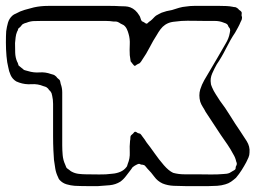

<svg xmlns="http://www.w3.org/2000/svg" viewBox="-36 -591 866 651"><path d="M764 12Q756 19 747.5 25Q739 31 728 34Q715 38 700.5 39Q686 40 672 40H592Q573 40 552.5 39Q532 38 515 31Q498 23 487.5 8.5Q477 -6 464 -19Q462 -21 459 -25Q456 -29 453 -31Q447 -33 442 -33Q441 -34 438 -35Q435 -36 433 -35Q432 -35 430 -34Q428 -33 426 -32Q424 -31 420.5 -29Q417 -27 415 -25Q413 -24 411.5 -21Q410 -18 408 -16Q400 -6 391.5 5.5Q383 17 372 25Q356 35 336 37Q316 39 297 40Q277 40 257 40Q237 40 217 39Q204 38 190 34Q176 30 166 19Q163 16 161 10Q154 -4 151.5 -19Q149 -34 147 -49Q146 -60 145 -82Q144 -104 144 -129.5Q144 -155 144 -177Q144 -199 144 -210Q144 -224 144 -238.5Q144 -253 141 -266Q140 -268 139.5 -272Q139 -276 137 -278Q136 -280 134.5 -282Q133 -284 131 -285Q127 -292 123 -294Q121 -296 117.5 -297Q114 -298 111 -299Q92 -307 70.5 -305.5Q49 -304 29 -311Q27 -312 24 -313Q21 -314 19 -315Q6 -323 0 -336.5Q-6 -350 -8 -363Q-12 -378 -14 -401Q-16 -424 -16 -447Q-16 -470 -15 -485Q-13 -500 -9 -514Q-5 -528 6 -538Q8 -540 11.5 -542Q15 -544 18 -545Q32 -553 47.5 -557.5Q63 -562 79 -566Q102 -571 127 -571Q152 -571 174 -571H305Q322 -571 338.5 -571Q355 -571 371 -570Q379 -570 388.5 -569.5Q398 -569 406 -566Q424 -559 436 -539Q439 -535 440.5 -529Q442 -523 445 -519Q447 -518 449.5 -517Q452 -516 453 -515Q455 -514 457.5 -512Q460 -510 461 -511Q463 -511 464 -512Q465 -513 466 -514Q469 -517 475 -521Q480 -525 484 -529.5Q488 -534 493 -538Q498 -541 503 -543.5Q508 -546 512 -548Q528 -554 547 -557Q559 -561 571 -564.5Q583 -568 596 -569Q609 -571 621.5 -571Q634 -571 646 -571H710Q721 -571 732 -570.5Q743 -570 753 -568Q756 -567 759.5 -567Q763 -567 766 -565Q768 -564 770.5 -562Q773 -560 774 -558Q776 -557 779 -554.5Q782 -552 783 -550Q784 -548 783.5 -544.5Q783 -541 783 -539Q784 -536 784.5 -533Q785 -530 784 -527Q784 -525 782.5 -522Q781 -519 780 -517Q776 -507 771 -498Q766 -489 761 -480Q746 -458 730.5 -427Q715 -396 699 -373Q691 -359 683.5 -342Q676 -325 679 -308Q679 -305 680.5 -301.5Q682 -298 683 -295Q688 -283 695.5 -271.5Q703 -260 710 -249Q727 -227 744.5 -198.5Q762 -170 778 -147Q789 -131 800.5 -112.5Q812 -94 810 -74Q810 -65 806.5 -57Q803 -49 799 -41Q792 -28 783.5 -14.5Q775 -1 764 12ZM713 -133Q700 -153 687 -172.5Q674 -192 661 -212Q657 -220 651.5 -228.5Q646 -237 643 -246Q637 -268 643 -288Q648 -304 656.5 -319Q665 -334 673 -347Q687 -370 701.5 -395.5Q716 -421 729 -443Q740 -461 743 -479Q743 -481 744 -485Q745 -489 744 -491Q744 -493 742.5 -495.5Q741 -498 739 -500Q737 -506 734 -509Q730 -512 723 -514Q709 -520 693 -520Q677 -520 662 -520Q641 -520 620 -520.5Q599 -521 579 -520Q566 -519 551 -517Q536 -515 524 -507Q515 -501 508 -491.5Q501 -482 496 -473Q483 -453 471.5 -430.5Q460 -408 446 -388Q445 -386 442.5 -382.5Q440 -379 438 -377Q433 -374 428 -372Q427 -371 424 -369Q421 -367 420 -368Q419 -368 417 -370.5Q415 -373 414 -374Q413 -376 410.5 -378.5Q408 -381 407 -383Q406 -387 405.5 -393.5Q405 -400 404 -404Q403 -422 404 -440.5Q405 -459 400 -476Q398 -484 394 -492.5Q390 -501 383 -506Q378 -509 373 -511Q370 -513 367.5 -514.5Q365 -516 362 -517Q359 -518 355.5 -518Q352 -518 349 -518Q336 -520 323.5 -520Q311 -520 299 -520Q288 -520 261 -520Q234 -520 201.5 -520Q169 -520 142 -520Q115 -520 104 -520Q91 -520 78.5 -519.5Q66 -519 54 -514Q46 -512 43 -510Q40 -509 37.5 -505.5Q35 -502 33 -500L26 -494Q25 -492 24.5 -489Q24 -486 22 -484Q18 -474 17 -464.5Q16 -455 15 -445Q15 -429 15.5 -412.5Q16 -396 22 -382Q24 -379 25 -375.5Q26 -372 27 -369Q29 -367 32.5 -364.5Q36 -362 38 -360Q40 -359 42 -357Q44 -355 45 -354Q48 -353 51.5 -352Q55 -351 59 -350Q78 -344 98 -345.5Q118 -347 137 -340Q140 -339 144 -338Q148 -337 150 -335Q155 -332 158 -327L166 -320Q168 -317 168.5 -313Q169 -309 170 -306Q175 -293 175 -277.5Q175 -262 175 -248V-98Q175 -82 176.5 -65Q178 -48 185 -33Q186 -31 187 -28Q188 -25 189 -23Q191 -20 194.5 -18Q198 -16 200 -14Q203 -11 207 -9Q218 -3 231 -1.5Q244 0 255 0Q278 0 300.5 0.5Q323 1 345 -2Q359 -3 372 -8.5Q385 -14 393 -25Q395 -27 395.5 -30Q396 -33 397 -35Q405 -54 404 -74.5Q403 -95 405 -114Q406 -117 406 -122Q406 -127 407 -130Q408 -132 411 -134.5Q414 -137 415 -138Q416 -139 418 -141.5Q420 -144 421 -144Q423 -145 426.5 -143Q430 -141 431 -140Q433 -139 436 -138.5Q439 -138 440 -137Q443 -134 447 -128Q455 -118 461 -108Q473 -93 488 -71.5Q503 -50 519.5 -31Q536 -12 551 -5Q569 0 589 0Q609 0 628 0Q651 0 675.5 0.5Q700 1 722 -1Q727 -1 733 -2Q739 -3 743 -5Q745 -6 748 -8Q751 -10 753 -11Q755 -12 757.5 -13.5Q760 -15 761 -16Q763 -18 763 -21.5Q763 -25 764 -27Q765 -29 766 -31Q767 -33 767 -35Q767 -39 765 -43Q762 -57 755 -68Q746 -85 735.5 -100.5Q725 -116 713 -133Z"/></svg>

Font: Rubik Vinyl
Style: Regular
Weight: 400
Designer: Hubert and Fischer, NaN
Foundry: Hubert and Fischer, NaN
Version: Version 2.200